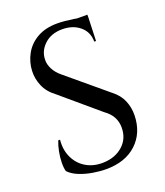

<svg xmlns="http://www.w3.org/2000/svg" viewBox="-135 -805 779 909"><g transform="rotate(-20 254.5 -350.0)"><path d="M260 -714Q277 -714 299 -712Q321 -710 343.5 -706.5Q366 -703 383.5 -699.5Q401 -696 409 -692L405 -573H396Q396 -622 361 -651Q326 -680 273 -680Q217 -680 182.5 -647.5Q148 -615 148 -571Q147 -549 159.5 -524.5Q172 -500 198 -479L393 -316Q428 -289 442.5 -253.5Q457 -218 456 -180Q454 -92 397 -39Q340 14 243 14Q212 14 176.5 8Q141 2 110 -10.5Q79 -23 60 -43Q55 -61 55.5 -87.5Q56 -114 61.5 -142Q67 -170 76 -192H85Q80 -141 99.5 -101Q119 -61 156.5 -39.5Q194 -18 243 -20Q302 -22 340.5 -56.5Q379 -91 379 -147Q379 -176 366 -200Q353 -224 326 -243L140 -401Q102 -429 86 -467Q70 -505 72 -543Q74 -588 96 -627.5Q118 -667 159.5 -690.5Q201 -714 260 -714ZM409 -704V-683H319V-704Z"/></g></svg>

Font: Cinzel Medium
Style: Regular
Weight: 500
Designer: Natanael Gama
Version: Version 2.000